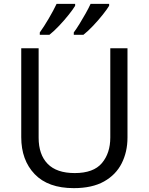

<svg xmlns="http://www.w3.org/2000/svg" viewBox="-20 -964 771 994"><path d="M640 -252Q640 -178 610 -118.5Q580 -59 518.5 -24.5Q457 10 362 10Q229 10 159.5 -62.5Q90 -135 90 -254V-714H180V-251Q180 -164 226.5 -116Q273 -68 367 -68Q464 -68 507.5 -119.5Q551 -171 551 -252V-714H640ZM545 -934Q535 -917 512 -888Q489 -859 462 -830.5Q435 -802 412 -784H362V-796Q376 -815 392 -841Q408 -867 423.5 -894.5Q439 -922 449 -944H545ZM369 -934Q359 -917 336 -888Q313 -859 286 -830.5Q259 -802 236 -784H186V-796Q207 -825 232 -867.5Q257 -910 273 -944H369Z"/></svg>

Font: Noto Sans Modi
Style: Regular
Weight: 400
Designer: Monotype Design Team
Foundry: Monotype Imaging Inc.
Version: Version 2.003; ttfautohint (v1.8.4.7-5d5b)